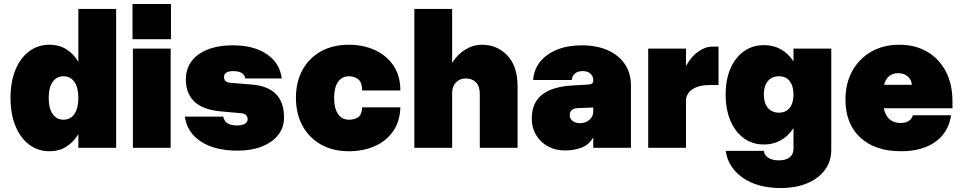

<svg xmlns="http://www.w3.org/2000/svg" viewBox="-20 -745 4850 968"><path d="M565.5 -700V0H375V-69Q350.5 -28 313.8 -5.2Q277 17.5 230.5 17.5Q171.5 17.5 127 -16Q82.5 -49.5 57.8 -110.2Q33 -171 33 -252Q33 -332.5 57.8 -392.8Q82.5 -453 127 -486.2Q171.5 -519.5 230.5 -519.5Q277 -519.5 313.8 -497Q350.5 -474.5 375 -433.5V-700ZM225.5 -252Q225.5 -199 245.5 -170.2Q265.5 -141.5 300 -141.5Q335.5 -141.5 355.2 -170.2Q375 -199 375 -252Q375 -303.5 355.2 -332Q335.5 -360.5 300 -360.5Q265.5 -360.5 245.5 -332Q225.5 -303.5 225.5 -252Z M648 -725H842V-547.5H648ZM650 -500H840.5V0H650Z M1197.5 -174 1092 -183.5Q1001.5 -192 959.2 -233.5Q917 -275 917 -344.5Q917 -424.5 980.8 -470.5Q1044.5 -516.5 1154.5 -516.5Q1260 -516.5 1325.5 -471.8Q1391 -427 1400.5 -349.5H1217Q1209.5 -386.5 1156.5 -386.5Q1109.5 -386.5 1109.5 -356.5Q1109.5 -332.5 1136 -328L1251 -318.5Q1412 -305 1412 -152.5Q1412 -102.5 1382.8 -65Q1353.5 -27.5 1300.8 -6.5Q1248 14.5 1177 14.5Q1063.5 14.5 993.2 -31.2Q923 -77 912 -157H1105.5Q1114 -112.5 1174 -112.5Q1199 -112.5 1213.8 -120.8Q1228.5 -129 1228.5 -143.5Q1228.5 -155 1221.5 -163.5Q1214.5 -172 1197.5 -174Z M1472 -252Q1472 -332.5 1505.2 -392.8Q1538.5 -453 1598.5 -486.2Q1658.5 -519.5 1739 -519.5Q1811.5 -519.5 1870.2 -492.5Q1929 -465.5 1963.8 -414.2Q1998.5 -363 1998.5 -289H1806Q1805.5 -328.5 1787.2 -344.5Q1769 -360.5 1739 -360.5Q1704 -360.5 1684.2 -332.2Q1664.5 -304 1664.5 -252Q1664.5 -199 1684.2 -170.2Q1704 -141.5 1739 -141.5Q1768.5 -141.5 1786.5 -154.8Q1804.5 -168 1806 -204H1998.5Q1996.5 -132.5 1961.8 -83Q1927 -33.5 1869 -8Q1811 17.5 1739 17.5Q1659 17.5 1599 -16Q1539 -49.5 1505.5 -110.2Q1472 -171 1472 -252Z M2399 -269.5Q2399 -311 2379.5 -330.2Q2360 -349.5 2327 -349.5Q2298 -349.5 2278.8 -329.2Q2259.5 -309 2259.5 -276.5V0H2069V-700H2259.5V-428Q2287 -472 2327 -495.8Q2367 -519.5 2408 -519.5Q2487 -519.5 2538.2 -465.2Q2589.5 -411 2589.5 -309.5V0H2399Z M3161 -315.5V0H2971V-52.5Q2950.5 -16.5 2914 -1.5Q2877.5 13.5 2828 13.5Q2780 13.5 2742.2 -7.2Q2704.5 -28 2682.8 -64.2Q2661 -100.5 2661 -146.5Q2661 -226 2712 -267Q2763 -308 2865 -314L2942 -318.5Q2958.5 -319 2964.8 -323.8Q2971 -328.5 2971 -339.5V-342Q2971 -360 2957.2 -373.2Q2943.5 -386.5 2919 -386.5Q2868.5 -386.5 2862.5 -341.5H2668Q2671.5 -394.5 2703.2 -433.8Q2735 -473 2788.8 -494.8Q2842.5 -516.5 2913 -516.5Q2988.5 -516.5 3044 -491.8Q3099.5 -467 3130.2 -421.8Q3161 -376.5 3161 -315.5ZM2852.5 -163Q2852.5 -146 2867.5 -135Q2882.5 -124 2905.5 -124Q2932.5 -124 2951.8 -141Q2971 -158 2971 -182.5V-203L2893.5 -200Q2852.5 -198.5 2852.5 -163Z M3248 -500H3438.5V-412Q3464 -459 3499.8 -484.5Q3535.5 -510 3572 -510H3602.5V-316.5H3563.5Q3502 -316.5 3470.2 -294.2Q3438.5 -272 3438.5 -236.5V0H3248Z M4171 -500V10.5Q4171 68 4139.2 111.2Q4107.5 154.5 4050.2 178.8Q3993 203 3916 203Q3800 203 3725.8 151.8Q3651.5 100.5 3638.5 15.5H3831Q3833.5 37.5 3853.5 50.5Q3873.5 63.5 3906.5 63.5Q3942 63.5 3961.2 48.2Q3980.5 33 3980.5 6V-99.5Q3955.5 -60 3917.5 -38.2Q3879.5 -16.5 3832 -16.5Q3774 -16.5 3730.5 -48Q3687 -79.5 3662.8 -136.2Q3638.5 -193 3638.5 -268.5Q3638.5 -343.5 3662.8 -399.5Q3687 -455.5 3730.5 -486.5Q3774 -517.5 3832 -517.5Q3879.5 -517.5 3917.5 -496Q3955.5 -474.5 3980.5 -435.5V-500ZM3831 -268.5Q3831 -225.5 3851.2 -201.2Q3871.5 -177 3907.5 -177Q3942 -177 3961.2 -201.2Q3980.5 -225.5 3980.5 -268.5Q3980.5 -311.5 3961.2 -336Q3942 -360.5 3907.5 -360.5Q3871.5 -360.5 3851.2 -336Q3831 -311.5 3831 -268.5Z M4242.5 -243Q4242.5 -325 4277 -387.2Q4311.5 -449.5 4372.8 -484.5Q4434 -519.5 4515 -519.5Q4593 -519.5 4653.2 -485Q4713.5 -450.5 4747.8 -386.2Q4782 -322 4782 -232.5V-199H4435.5Q4452.5 -125 4520.5 -125Q4570.5 -125 4582.5 -164H4775Q4762.5 -78 4696.2 -30.2Q4630 17.5 4522.5 17.5Q4391.5 17.5 4317 -51.8Q4242.5 -121 4242.5 -243ZM4508 -376Q4453.5 -376 4437 -317.5H4577.5Q4574.5 -344.5 4555.8 -360.2Q4537 -376 4508 -376Z"/></svg>

Font: Overused Grotesk Black
Style: Regular
Weight: 900
Version: Version 0.004